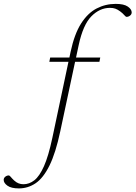

<svg xmlns="http://www.w3.org/2000/svg" viewBox="-204 -730 716 1014"><path d="M114.5 -37.5Q90 78.5 57.2 144.5Q24.5 210.5 -16 237.8Q-56.5 265 -104.5 265Q-144.5 265 -164.5 250.8Q-184.5 236.5 -184.5 220Q-184.5 210 -176 203.2Q-167.5 196.5 -157.5 196.5Q-153.5 196.5 -147.5 204Q-141.5 211.5 -129.5 223Q-117.5 234 -105.5 238.5Q-93.5 243 -80 243Q-49.5 243 -22.5 222Q4.5 201 28.2 147.8Q52 94.5 72.5 -2L157.5 -403.5H56.5L61 -426H162.5L169 -457Q189 -550.5 224.2 -605.8Q259.5 -661 306.2 -685.2Q353 -709.5 407 -709.5Q450.5 -709.5 471 -695.2Q491.5 -681 491.5 -664.5Q491.5 -654.5 483 -647.8Q474.5 -641 464.5 -641Q460 -641 452 -650.5Q444 -660 430.5 -670Q417 -680 405.2 -684.2Q393.5 -688.5 376.5 -688.5Q322.5 -688.5 278.5 -643.8Q234.5 -599 211.5 -491.5L197.5 -426H325.5L321 -403.5H192.5Z"/></svg>

Font: Newsreader 16pt ExtraLight
Style: Italic
Weight: 275
Italic angle: -17°
Designer: Hugues Gentile
Foundry: Production Type
Version: Version 1.003; ttfautohint (v1.8.3)